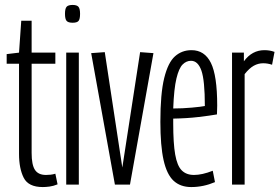

<svg xmlns="http://www.w3.org/2000/svg" viewBox="-20 -747 1131 777"><path d="M153 10Q95 10 76 -27.5Q57 -65 57 -124V-489H7V-528L57 -534L66 -663H108V-534H204V-489H108V-128Q108 -80 121.5 -59.5Q135 -39 166 -39Q175 -39 184.5 -40Q194 -41 204 -44L213 -1Q196 6 180.5 8Q165 10 153 10Z M274 -655Q256 -655 249.5 -662.5Q243 -670 243 -691Q243 -712 249.5 -719.5Q256 -727 274 -727Q291 -727 297.5 -719.5Q304 -712 304 -691Q304 -670 298 -662.5Q292 -655 274 -655ZM248 0V-534H299V0Z M445 0 349 -532 404 -536 475 -69 547 -536 601 -532 506 0Z M754 10Q710 10 682.5 -15.5Q655 -41 642 -99Q629 -157 629 -254Q629 -368 644.5 -431Q660 -494 688 -519Q716 -544 755 -544Q808 -544 833.5 -492.5Q859 -441 859 -320Q859 -314 858.5 -301.5Q858 -289 858 -284Q830 -279 783.5 -273.5Q737 -268 681 -267V-248Q681 -167 689 -121.5Q697 -76 715.5 -57.5Q734 -39 765 -39Q798 -39 841 -56L850 -10Q803 10 754 10ZM681 -308Q718 -308 756.5 -311.5Q795 -315 809 -318Q809 -422 795 -461.5Q781 -501 753 -501Q734 -501 719 -486Q704 -471 694 -429.5Q684 -388 681 -308Z M967 -534V-499Q1000 -544 1050 -544Q1060 -544 1070 -542.5Q1080 -541 1091 -537L1081 -485Q1063 -491 1045 -491Q1025 -491 1007 -481Q989 -471 970 -447V0H919V-534Z"/></svg>

Font: Georama Extra Condensed Light
Style: Regular
Weight: 300
Width: 2
Designer: Jean-Baptiste Levee
Foundry: Production Type
Version: Version 1.000